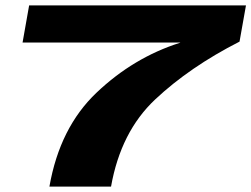

<svg xmlns="http://www.w3.org/2000/svg" viewBox="-20 -695 936 715"><path d="M164 0Q202.5 -220 339.8 -350.2Q477 -480.5 649.5 -535.5L651.5 -536.5H64L88.5 -675H896L872 -540Q686.5 -445.5 558 -324.8Q429.5 -204 393.5 0Z"/></svg>

Font: Anybody UltraExpanded Regular
Style: Bold Italic
Weight: 700
Width: 9
Italic angle: -10°
Designer: Tyler Finck
Foundry: Etcetera Type Company
Version: Version 1.010; ttfautohint (v1.8.3) -l 8 -r 50 -G 200 -x 14 